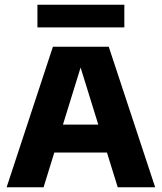

<svg xmlns="http://www.w3.org/2000/svg" viewBox="-20 -793 685 813"><path d="M8 0 204 -595H440.5L637 0H478.5L313.5 -532H329L164.5 0ZM157 -147 191 -265.5H453L487 -147ZM138.5 -677V-773H506.5V-677Z"/></svg>

Font: Encode Sans SC
Style: Bold
Weight: 700
Version: Version 3.002